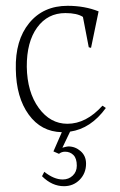

<svg xmlns="http://www.w3.org/2000/svg" viewBox="-20 -433 410 658"><path d="M342.8 -63Q291.5 7.8 220.2 18.1L193.8 73.2Q209.5 68.8 213.9 68.8Q237.8 68.8 256.3 85Q274.9 101.1 274.9 127.9Q274.9 160.6 253.2 182.9Q231.4 205.1 199.2 205.1Q158.2 205.1 124 170.9L131.8 155.8Q165 182.1 194.8 182.1Q215.3 182.1 229.2 168.9Q243.2 155.8 243.2 134.8Q243.2 109.9 231.7 98.4Q220.2 86.9 203.1 86.9Q190.9 86.9 182.1 94.2L163.1 85.9L191.9 20Q121.1 18.6 78.4 -40.3Q35.6 -99.1 34.2 -195.8Q31.7 -294.9 80.1 -354Q128.4 -413.1 211.9 -413.1Q270 -413.1 317.9 -394L292 -269L284.2 -271L264.2 -375Q244.1 -388.2 204.1 -388.2Q143.1 -388.2 107.2 -338.6Q71.3 -289.1 71.8 -204.1Q73.2 -117.2 112.8 -63Q152.3 -8.8 210.9 -8.8Q275.4 -8.8 331.1 -70.8Z"/></svg>

Font: Halibut Cnd Thin
Style: Regular
Weight: 250
Width: 3
Designer: Matteo Maggi
Foundry: Collletttivo
Version: Version 3.080 | FøM Fix